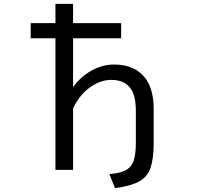

<svg xmlns="http://www.w3.org/2000/svg" viewBox="-20 -850 1040 989"><path d="M572.3 119.1 543.5 46.9Q597.7 42.5 627.2 27.1Q656.7 11.7 668.2 -21.7Q679.7 -55.2 679.7 -112.8V-278.3Q679.7 -353 655.3 -390.6Q623.5 -438.5 553.7 -438.5Q505.9 -438.5 459.5 -410.6Q392.6 -370.1 356.4 -291.5V24.9H265.6V-652.8H138.2V-731H265.6V-830.1H356.4V-731H604V-652.8H356.4V-401.4Q396.5 -456.1 451.2 -486.3Q507.8 -517.6 566.9 -517.6Q679.7 -517.6 732.4 -441.9Q771.5 -385.7 771.5 -289.6V-112.8Q771.5 -32.7 755.4 14.4Q739.3 61.5 696.3 85Q653.3 108.4 572.3 119.1Z"/></svg>

Font: FORM UDPGothic
Style: Regular
Weight: 400
Foundry: Pronama LLC
Version: Version 1.05101